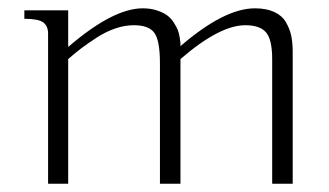

<svg xmlns="http://www.w3.org/2000/svg" viewBox="-20 -446 799 466"><path d="M418 -302.7Q418 -302.7 418 0H368.2V-292Q368.2 -347.7 354.7 -366.2Q341.3 -384.8 304.7 -384.8Q283.2 -384.8 260 -377Q236.8 -369.1 214.4 -354.5Q191.9 -339.8 177.5 -328.9Q163.1 -317.9 145.5 -302.7V0H96.7V-364.3Q96.7 -382.8 85 -391.6Q73.2 -400.4 39.1 -400.4V-420.9H145.5V-332Q254.4 -425.8 326.2 -425.8Q345.7 -425.8 361.1 -420.7Q376.5 -415.5 385.7 -408.7Q395 -401.9 401.9 -391.1Q408.7 -380.4 411.6 -372.8Q414.6 -365.2 416.3 -354.5Q418 -343.8 418 -341.1Q418 -338.4 418 -334Q524.4 -425.8 598.6 -425.8Q626.5 -425.8 645.5 -417Q664.6 -408.2 673.8 -392.3Q683.1 -376.5 686.8 -359.4Q690.4 -342.3 690.4 -320.3V0H640.6V-302.7Q640.6 -350.1 625.7 -367.4Q610.8 -384.8 575.2 -384.8Q513.2 -384.8 418 -302.7Z"/></svg>

Font: Buda
Style: light
Weight: 400
Version: Version 1.002